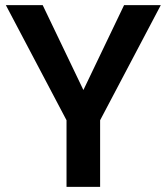

<svg xmlns="http://www.w3.org/2000/svg" viewBox="-20 -731 653 751"><path d="M306.2 -378.9 465.3 -710.9H608.9L371.6 -260.7V0H240.2V-260.7L2.9 -710.9H147Z"/></svg>

Font: Heebo SemiBold
Style: Regular
Weight: 600
Designer: Oded Ezer
Foundry: Ezer Type House
Version: Version 3.100